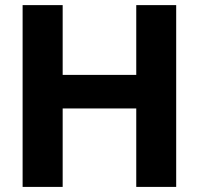

<svg xmlns="http://www.w3.org/2000/svg" viewBox="-20 -734 781 754"><path d="M226.1 -713.9V-439.9H515.1V-713.9H671.9V0H515.1V-308.1H226.1V0H68.8V-713.9Z"/></svg>

Font: XB Khoramshahr
Style: Bold
Weight: 700
Designer: Behnam
Foundry: Irmug
Version: Version 8.005 2009